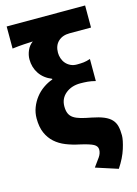

<svg xmlns="http://www.w3.org/2000/svg" viewBox="-146 -877 836 1168"><g transform="rotate(-15 271.5 -292.5)"><path d="M313 169Q337 137 352 115Q367 93 367 70Q367 48 344.5 35.5Q322 23 260 9Q216 0 177 -15.5Q138 -31 109.5 -56.5Q81 -82 64.5 -119.5Q48 -157 48 -211Q48 -247 60.5 -279.5Q73 -312 94 -339Q115 -366 143 -385.5Q171 -405 202 -416V-420Q152 -440 125.5 -479.5Q99 -519 99 -570Q99 -597 111 -625Q123 -653 147 -670Q132 -669 118.5 -668.5Q105 -668 90 -667Q75 -666 57.5 -664.5Q40 -663 17 -660V-799H511V-660H376Q331 -660 304 -634.5Q277 -609 277 -564Q277 -546 283 -528Q289 -510 301 -496Q313 -482 330.5 -473.5Q348 -465 370 -465Q395 -465 413 -467Q431 -469 455 -477V-338Q429 -345 406 -347Q383 -349 360 -349Q304 -349 267 -318.5Q230 -288 230 -238Q230 -211 238 -193Q246 -175 263.5 -163.5Q281 -152 308 -144.5Q335 -137 373 -130Q419 -121 448.5 -108.5Q478 -96 494.5 -78Q511 -60 517 -35.5Q523 -11 523 22Q523 51 506.5 104Q490 157 452 214Z"/></g></svg>

Font: Kinto Sans Black
Style: Regular
Weight: 900
Designer: Authors: Ryoko NISHIZUKA  (kana & ideographs); Paul D. Hunt (Latin, Greek & Cyrillic); Wenlong ZHANG  (bopomofo); Sandol
Foundry: Adobe Systems Incorporated, ookami Inc.
Version: Version 0.001